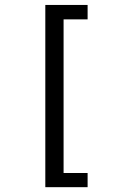

<svg xmlns="http://www.w3.org/2000/svg" viewBox="-20 -651 540 780"><path d="M164.1 -630.9H335.9V-572.3H238.3V51.8H335.9V109.4H164.1Z"/></svg>

Font: BabelStone Pseudographica
Style: Regular
Weight: 400
Designer: Andrew West
Foundry: BabelStone
Version: Version 16.0.0